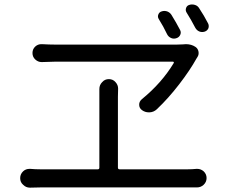

<svg xmlns="http://www.w3.org/2000/svg" viewBox="-20 -862 1040 869"><path d="M921.9 -755.9Q924.8 -750 924.8 -744.1Q924.8 -738.3 922.9 -733.4Q918 -722.7 906.2 -718.8Q893.6 -714.8 881.8 -719.7Q870.1 -724.6 863.3 -737.3Q845.7 -771.5 824.2 -805.7Q818.4 -815.4 822.3 -826.2Q826.2 -836.9 836.9 -839.8Q842.8 -841.8 848.6 -841.8Q855.5 -841.8 862.3 -839.8Q875 -835.9 881.8 -824.2Q903.3 -792 921.9 -755.9ZM794.9 -726.6Q800.8 -715.8 795.9 -704.6Q791 -693.4 779.3 -689.5Q766.6 -684.6 754.4 -689.9Q742.2 -695.3 736.3 -707Q719.7 -742.2 698.2 -776.4Q692.4 -786.1 696.8 -796.9Q701.2 -807.6 711.9 -810.5Q717.8 -812.5 723.6 -812.5Q729.5 -812.5 736.3 -810.5Q749 -805.7 755.9 -794.9Q778.3 -758.8 794.9 -726.6ZM766.6 -577.1Q767.6 -579.1 766.1 -581.1Q764.6 -583 762.7 -583H233.4Q211.9 -583 170.9 -581.1Q168.9 -581.1 168 -581.1Q152.3 -581.1 139.6 -592.8Q127 -604.5 127 -622.1Q127 -639.6 139.6 -651.4Q151.4 -662.1 167 -662.1Q168.9 -662.1 169.9 -662.1Q203.1 -660.2 228.5 -660.2H780.3Q793.9 -660.2 807.6 -661.1Q814.5 -662.1 821.3 -662.1Q846.7 -662.1 865.2 -649.4Q876 -641.6 878.4 -628.4Q880.9 -615.2 874 -604.5Q871.1 -600.6 869.1 -596.7Q839.8 -543.9 791 -480.5Q742.2 -417 689.5 -367.2Q675.8 -354.5 657.2 -353.5Q655.3 -353.5 653.3 -353.5Q636.7 -353.5 623 -363.3Q610.4 -372.1 609.9 -387.2Q609.4 -402.3 622.1 -413.1Q711.9 -486.3 766.6 -577.1ZM513.7 -103.5Q513.7 -95.7 521.5 -95.7H830.1Q848.6 -95.7 869.1 -97.7Q871.1 -97.7 873 -97.7Q888.7 -97.7 901.4 -86.9Q915 -74.2 915 -56.2Q915 -38.1 901.4 -25.4Q888.7 -13.7 871.1 -13.7Q870.1 -13.7 869.1 -13.7Q854.5 -13.7 830.1 -13.7H162.1Q138.7 -13.7 117.2 -12.7Q116.2 -12.7 115.2 -12.7Q97.7 -12.7 85 -25.4Q71.3 -37.1 71.3 -55.7Q71.3 -74.2 85 -86.9Q96.7 -97.7 113.3 -97.7Q115.2 -97.7 117.2 -97.7Q139.6 -95.7 162.1 -95.7H422.9Q429.7 -95.7 429.7 -103.5V-423.8V-459Q429.7 -477.5 442.4 -490.2Q454.1 -503.9 472.7 -503.9Q491.2 -503.9 502.9 -490.2Q514.6 -477.5 514.6 -460.9L513.7 -423.8Z"/></svg>

Font: Gen Jyuu Gothic Regular
Style: Regular
Weight: 400
Designer: [Source Han Sans]
Ryoko NISHIZUKA  (kana & ideographs); Paul D. Hunt (Latin, Greek & Cyrillic); Wenlong ZHANG  (bopomofo
Version: Version 1.002.20150607